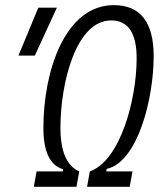

<svg xmlns="http://www.w3.org/2000/svg" viewBox="-20 -723 626 743"><path d="M110.8 0H275.9L286.6 -59.6C237.8 -81.5 213.9 -137.7 213.9 -228.5C213.9 -401.9 273.9 -644 410.2 -644C475.6 -644 508.8 -595.2 508.8 -497.6C508.8 -341.3 447.3 -102.5 327.6 -59.6L316.9 0H481.9L492.7 -59.6H391.1L392.6 -69.3C514.2 -96.2 574.7 -343.8 574.7 -505.4C574.7 -637.7 522.9 -703.1 420.4 -703.1C232.9 -703.1 147.9 -450.7 147.9 -227.5C147.9 -135.7 173.8 -82.5 224.6 -67.9L223.1 -59.6H121.6ZM51.3 -507.8H114.7L200.2 -693.4H128.4Z"/></svg>

Font: Cascadia Code NF Light
Style: Italic
Weight: 300
Italic angle: -10°
Monospace: yes
Designer: Aaron Bell
Foundry: Saja Typeworks
Version: Version 2404.023